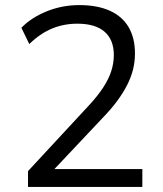

<svg xmlns="http://www.w3.org/2000/svg" viewBox="-20 -734 640 754"><path d="M90 0V-62L331 -322Q365 -359 386 -391.5Q407 -424 417 -455Q427 -486 427 -518Q427 -578 390.5 -609.5Q354 -641 284 -641Q230 -641 183.5 -621.5Q137 -602 95 -561L64 -625Q103 -665 163.5 -689.5Q224 -714 291 -714Q362 -714 411 -692Q460 -670 485 -627.5Q510 -585 510 -524Q510 -492 502.5 -461.5Q495 -431 479.5 -400.5Q464 -370 440.5 -338Q417 -306 384 -272L172 -47V-70H539V0Z"/></svg>

Font: Nunito Sans 12pt ExtraLight 12pt
Style: Regular
Weight: 400
Version: Version 3.101;gftools[0.9.27]